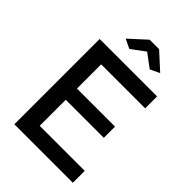

<svg xmlns="http://www.w3.org/2000/svg" viewBox="-263 -1022 1130 1130"><g transform="rotate(45 301.5 -457.5)"><path d="M187 -819.8 291 -915H370.1L474.1 -819.8L415 -792L330.1 -855L245.1 -792ZM566.9 -99.1V0H80.1V-710H558.1V-610.8H191.9V-409.2H508.8V-315.9H191.9V-99.1Z"/></g></svg>

Font: Rawline SemiBold
Style: Regular
Weight: 600
Designer: Matt McInerney, Pablo Impallari, Rodrigo Fuenzalida
Foundry: Matt McInerney, Pablo Impallari, Rodrigo Fuenzalida
Version: Version 4.020;PS 004.020;hotconv 1.0.88;makeotf.lib2.5.64775